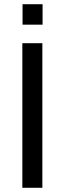

<svg xmlns="http://www.w3.org/2000/svg" viewBox="-20 -891 307 911"><path d="M86 0V-686H181V0ZM87 -774V-871H182V-774Z"/></svg>

Font: Archivo SemiBold
Style: Regular
Weight: 400
Version: Version 2.001